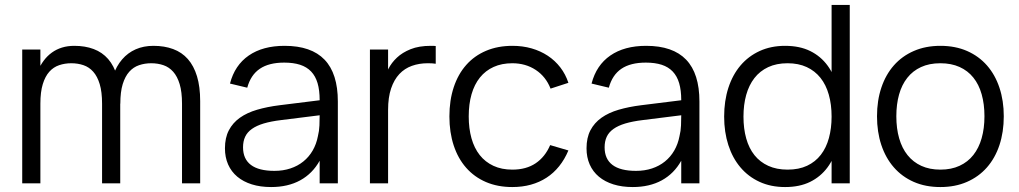

<svg xmlns="http://www.w3.org/2000/svg" viewBox="-20 -740 4112 775"><path d="M392 -321.5Q392 -369 382.5 -400.4Q373 -431.8 356.3 -450.5Q339.7 -469.2 317 -476.9Q294.3 -484.7 267.7 -484.7Q241.7 -484.7 218.8 -476.9Q195.8 -469.2 179.1 -450.5Q162.3 -431.8 152.7 -400.4Q143 -369 143 -321.5L108.7 -346.3Q111 -376.8 117.1 -404Q123.2 -431.2 133.2 -454.3Q143.2 -477.5 157.2 -496.1Q171.2 -514.7 189.4 -527.8Q207.7 -541 230.2 -548Q252.8 -555 280 -555Q323.7 -555 358.2 -542Q392.8 -529 416.6 -501.7Q440.3 -474.3 452.8 -432.1Q465.3 -389.8 465.3 -331.7V0H392ZM69.7 0V-540H143V0ZM714.7 -321.5Q714.7 -369 705.2 -400.4Q695.7 -431.8 679 -450.5Q662.3 -469.2 639.7 -476.9Q617 -484.7 590.3 -484.7Q564.3 -484.7 541.4 -476.9Q518.5 -469.2 501.8 -450.5Q485 -431.8 475.3 -400.4Q465.7 -369 465.7 -321.5L419.7 -346.3Q422.8 -396 436.4 -434.8Q450 -473.7 473 -500.3Q496 -527 527.8 -541Q559.7 -555 599.3 -555Q643.7 -555 678.8 -542Q714 -529 738.2 -501.7Q762.3 -474.3 775.2 -432.1Q788 -389.8 788 -331.7V0H714.7Z M1128.7 -555Q1040.7 -555 984.1 -515.9Q927.5 -476.8 908.3 -402.7L978 -386Q992 -437.5 1028.8 -462.4Q1065.5 -487.3 1127.3 -487.3Q1164.2 -487.3 1191.2 -478.6Q1218.3 -469.8 1235.9 -451.3Q1253.5 -432.8 1261.9 -404.2Q1270.3 -375.7 1270.3 -335.7V-275.3Q1270.3 -257.3 1269.4 -234.2Q1268.5 -211 1263.3 -190.7Q1257.2 -158.5 1242.1 -132.4Q1227 -106.3 1204.3 -88.1Q1181.7 -69.8 1152.2 -60.1Q1122.8 -50.3 1087.7 -50.3Q1024.5 -50.3 992.8 -74.3Q961 -98.3 961 -145.3Q961 -169.7 969.5 -187.9Q978 -206.2 996.7 -219.5Q1015.3 -232.8 1044.5 -241.6Q1073.7 -250.3 1114.8 -255.3L1286.3 -276.7L1283.8 -337L1108.2 -315.2Q1058.7 -309 1017.9 -297.1Q977.2 -285.2 948.3 -264.7Q919.5 -244.2 903.8 -214.1Q888 -184 888 -141.3Q888 -105.2 900.8 -76.1Q913.7 -47 937.9 -26.8Q962.2 -6.5 996.5 4.2Q1030.8 15 1074.3 15Q1142.3 15 1191.8 -12.1Q1241.3 -39.2 1270.3 -91.2V0H1343.7V-330.3Q1343.7 -443.2 1290.1 -499.1Q1236.5 -555 1128.7 -555Z M1738.8 -482.7Q1731.8 -484 1723.8 -484.3Q1715.7 -484.7 1706.5 -484.7Q1671.8 -484.7 1642.6 -474.2Q1613.3 -463.8 1592 -441.2Q1570.7 -418.5 1558.6 -382.8Q1546.5 -347 1546.5 -296.5L1529.8 -416.7Q1535.7 -438.2 1548 -462.5Q1560.3 -486.8 1582.2 -507.4Q1604 -528 1637.5 -541.5Q1671 -555 1719.2 -555Q1724.2 -555 1729 -554.9Q1733.8 -554.8 1738.8 -554.3ZM1473.2 0V-540H1546.5V0Z M2048 15Q2088.3 15 2122.9 5.4Q2157.5 -4.2 2186.1 -22.8Q2214.7 -41.3 2236.9 -69Q2259.2 -96.7 2274.3 -132.7L2200.7 -154.3Q2180.3 -106.7 2142.2 -81Q2104 -55.3 2048 -55.3Q2004.5 -55.3 1971.6 -70.7Q1938.7 -86 1916.4 -114.1Q1894.2 -142.2 1883.1 -181.9Q1872 -221.7 1872 -270Q1872 -320 1883.4 -359.6Q1894.8 -399.2 1917.2 -427.1Q1939.7 -455 1972.5 -469.8Q2005.3 -484.7 2048 -484.7Q2101.5 -484.7 2142.4 -457.8Q2183.3 -430.8 2202.3 -382.3L2274.3 -405.7Q2263 -440.2 2241.8 -467.8Q2220.5 -495.5 2191.2 -514.9Q2161.8 -534.3 2125.7 -544.7Q2089.5 -555 2048.7 -555Q1989.3 -555 1942.1 -535Q1894.8 -515 1861.9 -477.8Q1829 -440.7 1811.5 -387.9Q1794 -335.2 1794 -270Q1794 -205.5 1811.4 -152.8Q1828.8 -100 1861.7 -62.8Q1894.5 -25.5 1941.6 -5.2Q1988.7 15 2048 15Z M2588.2 -555Q2500.2 -555 2443.6 -515.9Q2387 -476.8 2367.8 -402.7L2437.5 -386Q2451.5 -437.5 2488.2 -462.4Q2525 -487.3 2586.8 -487.3Q2623.7 -487.3 2650.8 -478.6Q2677.8 -469.8 2695.4 -451.3Q2713 -432.8 2721.4 -404.2Q2729.8 -375.7 2729.8 -335.7V-275.3Q2729.8 -257.3 2728.9 -234.2Q2728 -211 2722.8 -190.7Q2716.7 -158.5 2701.6 -132.4Q2686.5 -106.3 2663.8 -88.1Q2641.2 -69.8 2611.8 -60.1Q2582.3 -50.3 2547.2 -50.3Q2484 -50.3 2452.2 -74.3Q2420.5 -98.3 2420.5 -145.3Q2420.5 -169.7 2429 -187.9Q2437.5 -206.2 2456.2 -219.5Q2474.8 -232.8 2504 -241.6Q2533.2 -250.3 2574.3 -255.3L2745.8 -276.7L2743.3 -337L2567.7 -315.2Q2518.2 -309 2477.4 -297.1Q2436.7 -285.2 2407.8 -264.7Q2379 -244.2 2363.2 -214.1Q2347.5 -184 2347.5 -141.3Q2347.5 -105.2 2360.3 -76.1Q2373.2 -47 2397.4 -26.8Q2421.7 -6.5 2456 4.2Q2490.3 15 2533.8 15Q2601.8 15 2651.3 -12.1Q2700.8 -39.2 2729.8 -91.2V0H2803.2V-330.3Q2803.2 -443.2 2749.6 -499.1Q2696 -555 2588.2 -555Z M3410 -720V0H3336.7V-720ZM3149 -555Q3208.2 -555 3250.8 -533.8Q3293.3 -512.7 3320.9 -474.7Q3348.5 -436.7 3361.5 -384.2Q3374.5 -331.8 3374.5 -269.3Q3374.5 -206.5 3361.2 -154.1Q3347.8 -101.7 3320.1 -64.2Q3292.3 -26.7 3249.9 -5.8Q3207.5 15 3149 15Q3091.5 15 3045.9 -6Q3000.3 -27 2968.6 -64.6Q2936.8 -102.2 2919.9 -154.5Q2903 -206.8 2903 -269.3Q2903 -333 2920.1 -385.7Q2937.2 -438.3 2969.1 -475.8Q3001 -513.3 3046.6 -534.2Q3092.2 -555 3149 -555ZM3159 -484.7Q3114.2 -484.7 3080.7 -469Q3047.2 -453.3 3025.1 -424.8Q3003 -396.3 2992 -356.8Q2981 -317.3 2981 -269.3Q2981 -220.7 2992.1 -181.1Q3003.2 -141.5 3025.4 -113.7Q3047.7 -85.8 3081.2 -70.6Q3114.7 -55.3 3159 -55.3Q3204.5 -55.3 3237.9 -71Q3271.3 -86.7 3293.2 -115.1Q3315.2 -143.5 3325.9 -182.9Q3336.7 -222.3 3336.7 -269.3Q3336.7 -318.2 3325.4 -357.9Q3314.2 -397.7 3291.8 -425.8Q3269.3 -454 3236.2 -469.3Q3203 -484.7 3159 -484.7Z M3775.7 15Q3835.7 15 3883.1 -5.8Q3930.5 -26.5 3963.6 -64.1Q3996.7 -101.7 4014.2 -154.3Q4031.7 -207 4031.7 -270.7Q4031.7 -333.3 4014.3 -385.7Q3997 -438 3964.1 -475.6Q3931.2 -513.2 3883.8 -534.1Q3836.3 -555 3775.7 -555Q3716.2 -555 3668.8 -534.3Q3621.3 -513.7 3588.3 -476.3Q3555.3 -439 3537.7 -386.7Q3520 -334.3 3520 -270.7Q3520 -207.7 3537.3 -155.2Q3554.7 -102.7 3587.7 -64.8Q3620.7 -26.8 3668.1 -5.9Q3715.5 15 3775.7 15ZM3775.7 -55.3Q3732.2 -55.3 3699 -70.5Q3665.8 -85.7 3643.3 -113.8Q3620.8 -141.8 3609.4 -181.7Q3598 -221.5 3598 -270.7Q3598 -319 3609 -358.3Q3620 -397.7 3642.2 -425.8Q3664.3 -454 3697.7 -469.3Q3731 -484.7 3775.7 -484.7Q3819.7 -484.7 3853.1 -469.7Q3886.5 -454.7 3908.8 -426.9Q3931.2 -399.2 3942.4 -359.5Q3953.7 -319.8 3953.7 -270.7Q3953.7 -221.8 3942.4 -182.2Q3931.2 -142.7 3908.9 -114.4Q3886.7 -86.2 3853.3 -70.8Q3820 -55.3 3775.7 -55.3Z"/></svg>

Font: Vela Sans GX ExtLt
Style: Regular
Weight: 200
Designer: Principal design: Mikhail Sharanda - project Manrope.
Design modification: Ravid Balaliev
Foundry: Mikhail Sharanda
Version: Version 1.001